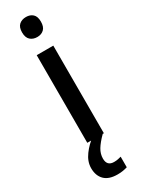

<svg xmlns="http://www.w3.org/2000/svg" viewBox="-253 -770 760 1023"><g transform="rotate(-30 127.0 -258.5)"><path d="M128 -744Q153 -744 169 -729.5Q185 -715 185 -683Q185 -651 169 -636Q153 -621 128 -621Q102 -621 85.5 -636Q69 -651 69 -683Q69 -715 85.5 -729.5Q102 -744 128 -744ZM178 -539V0H76V-539ZM106 115Q106 160 149 160Q164 160 174.5 157.5Q185 155 193 153V218Q180 222 165.5 224.5Q151 227 132 227Q79 227 52.5 200.5Q26 174 26 128Q26 87 54 49Q82 11 118 -14L171 0Q138 33 122 59.5Q106 86 106 115Z"/></g></svg>

Font: Noto Sans Sinhala UI SemiCondensed Medium
Style: Regular
Weight: 500
Width: 4
Designer: Jelle Bosma - Monotype Design Team
Foundry: Monotype Imaging Inc.
Version: Version 2.006; ttfautohint (v1.8.4.7-5d5b)